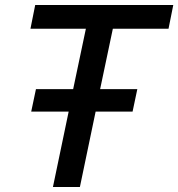

<svg xmlns="http://www.w3.org/2000/svg" viewBox="-20 -749 714 769"><path d="M255 -302H105L124 -392H273L324 -634H102L121 -729H674L655 -634H432L381 -392H530L511 -302H363L300 0H192Z"/></svg>

Font: Mona Sans Medium
Style: Italic
Weight: 500
Italic angle: -11.7°
Designer: Deni Anggara
Foundry: GitHub
Version: Version 2.000